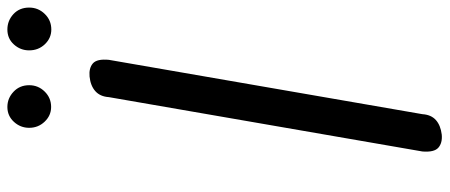

<svg xmlns="http://www.w3.org/2000/svg" viewBox="-360 -822 1187 507"><g transform="rotate(-90 233.5 -568.5)"><path d="M185.5 -46.5Q184 -23.5 170 -11Q156 1.5 131.5 4.5Q109.5 6.5 97 -4.5Q84.5 -15.5 87 -46.5L230.5 -874.5Q232 -897.5 246.2 -910.2Q260.5 -923 285 -925.5Q307 -927.5 319.5 -916.8Q332 -906 329 -874.5ZM409 -1026.5Q386.5 -1026.5 370.2 -1043.5Q354 -1060.5 354 -1085Q354 -1108 369.5 -1125.2Q385 -1142.5 409 -1142.5Q432.5 -1142.5 449.8 -1126.5Q467 -1110.5 467 -1085Q467 -1061 450.2 -1043.8Q433.5 -1026.5 409 -1026.5ZM204.5 -1027Q182 -1027 165.8 -1044Q149.5 -1061 149.5 -1085Q149.5 -1108 165.2 -1125.2Q181 -1142.5 204.5 -1142.5Q227.5 -1142.5 244.8 -1126.2Q262 -1110 262 -1085Q262 -1061 245.2 -1044Q228.5 -1027 204.5 -1027Z"/></g></svg>

Font: Edu AU VIC WA NT Pre Medium
Style: Regular
Weight: 500
Designer: Tina and Corey Anderson, Eben Sorkin, Mirko Velimirovic
Foundry: Google for Education
Version: Version 1.001